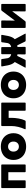

<svg xmlns="http://www.w3.org/2000/svg" viewBox="1973 -2571 651 4637"><g transform="rotate(-90 2298.5 -252.5)"><path d="M262 -377V24Q262 42 244 42H93Q75 42 75 24V-530Q75 -548 93 -548H627Q645 -548 645 -530V24Q645 42 627 42H476Q458 42 458 24V-377Z M754 -253Q754 -342 794 -411.5Q834 -481 907 -519.5Q980 -558 1077 -558Q1174 -558 1247 -519.5Q1320 -481 1360 -411.5Q1400 -342 1400 -253Q1400 -163 1360 -93.5Q1320 -24 1247 14.5Q1174 53 1077 53Q980 53 907 14.5Q834 -24 794 -93.5Q754 -163 754 -253ZM1077 -122Q1131 -122 1164.5 -158.5Q1198 -195 1198 -253Q1198 -311 1164.5 -347Q1131 -383 1077 -383Q1023 -383 989.5 -347Q956 -311 956 -253Q956 -195 989.5 -158.5Q1023 -122 1077 -122Z M1771 -369V-302Q1771 -218 1755 -128Q1739 -38 1708 26Q1701 42 1682 42H1507Q1490 42 1496 26Q1532 -53 1552.5 -137Q1573 -221 1573 -302V-530Q1573 -548 1591 -548H2121Q2139 -548 2139 -530V24Q2139 42 2121 42H1960Q1942 42 1942 24V-369Z M2243 -253Q2243 -342 2283 -411.5Q2323 -481 2396 -519.5Q2469 -558 2566 -558Q2663 -558 2736 -519.5Q2809 -481 2849 -411.5Q2889 -342 2889 -253Q2889 -163 2849 -93.5Q2809 -24 2736 14.5Q2663 53 2566 53Q2469 53 2396 14.5Q2323 -24 2283 -93.5Q2243 -163 2243 -253ZM2566 -122Q2620 -122 2653.5 -158.5Q2687 -195 2687 -253Q2687 -311 2653.5 -347Q2620 -383 2566 -383Q2512 -383 2478.5 -347Q2445 -311 2445 -253Q2445 -195 2478.5 -158.5Q2512 -122 2566 -122Z M3591 -490 3596 -530Q3598 -548 3616 -548H3760Q3778 -548 3775 -530Q3760 -436 3748.5 -384Q3737 -332 3718.5 -290.5Q3700 -249 3670 -221L3802 26Q3805 32 3805 35Q3805 42 3793 42H3638Q3619 42 3612 26L3522 -161L3483 -157L3485 24Q3485 42 3467 42H3321Q3303 42 3303 24L3305 -157L3267 -162L3176 26Q3169 42 3150 42H2995Q2983 42 2983 35Q2983 32 2986 26L3119 -222Q3089 -250 3070 -291.5Q3051 -333 3039.5 -385.5Q3028 -438 3013 -530V-535Q3013 -548 3028 -548H3172Q3191 -548 3192 -530L3197 -490Q3204 -424 3212 -392Q3220 -360 3242 -338.5Q3264 -317 3308 -308V-530Q3308 -548 3326 -548H3462Q3480 -548 3480 -530V-308Q3524 -317 3546 -338.5Q3568 -360 3576 -392Q3584 -424 3591 -490Z M4123 -530 4119 -218 4356 -534Q4367 -548 4385 -548H4504Q4522 -548 4522 -530V24Q4522 42 4504 42H4359Q4341 42 4341 24L4345 -284L4108 28Q4097 42 4079 42H3960Q3942 42 3942 24V-530Q3942 -548 3960 -548H4105Q4123 -548 4123 -530Z"/></g></svg>

Font: LINE Seed JP_TTF ExtraBold
Style: Regular
Weight: 800
Designer: LY Corporation & Fontrix & Fontworks
Version: Version 1.015